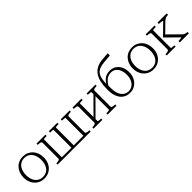

<svg xmlns="http://www.w3.org/2000/svg" viewBox="264 -2005 3280 3280"><g transform="rotate(-45 1904.0 -365.0)"><path d="M532 -255Q532 -177 500.5 -117Q469 -57 414 -23.5Q359 10 288 10Q217 10 161.5 -23.5Q106 -57 74.5 -117Q43 -177 43 -255Q43 -313 61.5 -361.5Q80 -410 112.5 -445.5Q145 -481 190 -500Q235 -519 288 -519Q341 -519 386 -499.5Q431 -480 463.5 -445Q496 -410 514 -361.5Q532 -313 532 -255ZM103 -255Q103 -186 125.5 -134.5Q148 -83 189.5 -55Q231 -27 288 -27Q345 -27 386 -54.5Q427 -82 449.5 -134Q472 -186 472 -255Q472 -323 449.5 -374.5Q427 -426 386 -454.5Q345 -483 288 -483Q231 -483 189.5 -454Q148 -425 125.5 -374Q103 -323 103 -255Z M694 -443Q694 -465 671 -471.5Q648 -478 613 -478H611V-509H825V-478H823Q809 -478 792 -477Q775 -476 763 -474Q751 -472 751 -468V0H611V-31H613Q648 -31 671 -38Q694 -45 694 -66ZM1271 -468Q1271 -472 1259 -474Q1247 -476 1230 -477Q1213 -478 1199 -478H1196V-509H1410V-478H1408Q1373 -478 1350 -471.5Q1327 -465 1327 -443V-66Q1327 -45 1350 -38Q1373 -31 1408 -31H1410V0H1271ZM726 -37H1302V0H726ZM908 -478V-509H1113V-478H1110Q1096 -478 1079.5 -477Q1063 -476 1051 -474Q1039 -472 1039 -468V0H982V-468Q982 -472 970.5 -474Q959 -476 942 -477Q925 -478 911 -478Z M1563 -66V-443Q1563 -465 1540 -471.5Q1517 -478 1482 -478H1480V-509H1694V-478H1691Q1677 -478 1660 -477Q1643 -476 1631.5 -474Q1620 -472 1620 -468V-41Q1620 -38 1631.5 -35.5Q1643 -33 1660 -32Q1677 -31 1691 -31H1694V0H1480V-31H1482Q1517 -31 1540 -38Q1563 -45 1563 -66ZM1895 -41V-468Q1895 -472 1882.5 -474Q1870 -476 1853 -477Q1836 -478 1822 -478H1820V-509H2034V-478H2032Q1997 -478 1974 -471.5Q1951 -465 1951 -443V-66Q1951 -45 1974 -38Q1997 -31 2032 -31H2034V0H1820V-31H1822Q1836 -31 1853 -32Q1870 -33 1882.5 -35.5Q1895 -38 1895 -41ZM1604 -76 1580 -101 1910 -433 1934 -408Z M2421 -729 2561 -740V-687L2421 -675Q2361 -670 2319 -657.5Q2277 -645 2249 -622Q2221 -599 2205 -564.5Q2189 -530 2182 -480.5Q2175 -431 2174 -364L2179 -365Q2179 -346 2179 -331.5Q2179 -317 2179 -304Q2179 -291 2179 -277Q2179 -220 2191 -173.5Q2203 -127 2226.5 -94.5Q2250 -62 2282.5 -44.5Q2315 -27 2356 -27Q2410 -27 2450 -55.5Q2490 -84 2512 -134.5Q2534 -185 2534 -250Q2534 -314 2514 -363.5Q2494 -413 2457 -441Q2420 -469 2367 -469Q2325 -469 2290.5 -453.5Q2256 -438 2226.5 -406Q2197 -374 2170 -325V-380Q2196 -424 2226 -452Q2256 -480 2292.5 -493Q2329 -506 2373 -506Q2441 -506 2490.5 -473Q2540 -440 2567 -382Q2594 -324 2594 -250Q2594 -176 2563 -117Q2532 -58 2478.5 -24Q2425 10 2356 10Q2304 10 2260 -9.5Q2216 -29 2184 -68.5Q2152 -108 2135 -168Q2118 -228 2118 -308Q2118 -405 2135 -480Q2152 -555 2188 -608Q2224 -661 2282 -691.5Q2340 -722 2421 -729Z M3169 -255Q3169 -177 3137.5 -117Q3106 -57 3051 -23.5Q2996 10 2925 10Q2854 10 2798.5 -23.5Q2743 -57 2711.5 -117Q2680 -177 2680 -255Q2680 -313 2698.5 -361.5Q2717 -410 2749.5 -445.5Q2782 -481 2827 -500Q2872 -519 2925 -519Q2978 -519 3023 -499.5Q3068 -480 3100.5 -445Q3133 -410 3151 -361.5Q3169 -313 3169 -255ZM2740 -255Q2740 -186 2762.5 -134.5Q2785 -83 2826.5 -55Q2868 -27 2925 -27Q2982 -27 3023 -54.5Q3064 -82 3086.5 -134Q3109 -186 3109 -255Q3109 -323 3086.5 -374.5Q3064 -426 3023 -454.5Q2982 -483 2925 -483Q2868 -483 2826.5 -454Q2785 -425 2762.5 -374Q2740 -323 2740 -255Z M3331 -66V-443Q3331 -465 3308 -471.5Q3285 -478 3250 -478H3248V-509H3462V-478H3459Q3446 -478 3429 -477Q3412 -476 3400 -474Q3388 -472 3388 -468V-41Q3388 -38 3400 -35.5Q3412 -33 3429 -32Q3446 -31 3459 -31H3462V0H3248V-31H3250Q3285 -31 3308 -38Q3331 -45 3331 -66ZM3783 0H3564V-33H3569Q3584 -33 3600.5 -34Q3617 -35 3629.5 -37.5Q3642 -40 3642 -43L3423 -260V-265L3620 -458Q3620 -466 3606 -469.5Q3592 -473 3573.5 -474.5Q3555 -476 3538 -476H3534V-509H3756V-476H3753Q3733 -476 3714.5 -471.5Q3696 -467 3678.5 -456.5Q3661 -446 3643 -429L3470 -259L3472 -284L3689 -70Q3704 -55 3718.5 -47.5Q3733 -40 3749 -36.5Q3765 -33 3781 -33H3783Z"/></g></svg>

Font: Roboto Serif 36pt ExtraLight
Style: Regular
Weight: 250
Designer: Greg Gazdowicz
Foundry: Commercial Type
Version: Version 1.008